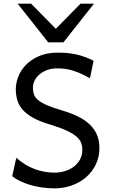

<svg xmlns="http://www.w3.org/2000/svg" viewBox="-20 -1011 614 1043"><path d="M468.8 -585.9Q442.4 -600.6 420.2 -610.6Q397.9 -620.6 377 -627.2Q356 -633.8 335 -636.7Q314 -639.6 290.5 -639.6Q261.2 -639.6 237.1 -630.9Q212.9 -622.1 195.3 -607.4Q177.7 -592.8 168.2 -573.7Q158.7 -554.7 158.7 -534.7Q158.7 -514.6 164.3 -498.3Q169.9 -481.9 187 -467.5Q204.1 -453.1 235.8 -439.2Q267.6 -425.3 319.8 -410.2Q368.2 -396 405.5 -377.2Q442.9 -358.4 468.3 -334Q493.7 -309.6 506.8 -278.3Q520 -247.1 520 -207.5Q520 -158.2 500.7 -117.9Q481.4 -77.6 448 -48.6Q414.6 -19.5 370.1 -3.7Q325.7 12.2 275.9 12.2Q240.7 12.2 207.3 7.3Q173.8 2.4 144.3 -6.3Q114.7 -15.1 89.8 -27.1Q64.9 -39.1 46.4 -53.7L68.4 -153.8Q117.2 -111.3 169.2 -92.3Q221.2 -73.2 275.9 -73.2Q305.2 -73.2 332.5 -81.5Q359.9 -89.8 380.9 -105.7Q401.9 -121.6 414.6 -144.8Q427.2 -168 427.2 -197.8Q427.2 -216.8 421.1 -234.1Q415 -251.5 396.5 -268.1Q377.9 -284.7 343.3 -301Q308.6 -317.4 251.5 -334.5Q194.3 -351.6 158.2 -372.1Q122.1 -392.6 101.6 -416.7Q81.1 -440.9 73.5 -468.5Q65.9 -496.1 65.9 -527.3Q65.9 -558.6 78.9 -593.3Q91.8 -627.9 119.6 -657.2Q147.5 -686.5 190.9 -705.8Q234.4 -725.1 295.4 -725.1Q323.7 -725.1 348.4 -722.7Q373 -720.2 396.2 -714.8Q419.4 -709.5 441.9 -701.2Q464.4 -692.9 488.3 -681.2ZM148.9 -991.2 283.2 -854.5 417.5 -991.2H490.7L324.7 -781.2H241.7L75.7 -991.2Z"/></svg>

Font: Andika Viet
Style: Regular
Weight: 400
Designer: Victor Gaultney, Annie Olsen, Julie Remington, Don Collingsworth, Eric Hays, Becca Hirsbrunner
Foundry: SIL International
Version: Version 5.000